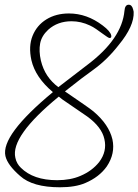

<svg xmlns="http://www.w3.org/2000/svg" viewBox="-20 -761 586 813"><path d="M234 32Q118 32 65 -16Q12 -62 3 -100Q-17 -188 204 -371Q130 -433 113 -506Q100 -565 118 -609.5Q136 -654 176.5 -679Q217 -704 272 -704Q348 -704 415 -653Q447 -629 451 -611Q453 -600 444 -600Q439 -600 415 -618Q400 -629 387 -638Q374 -647 361 -653Q323 -671 283 -671Q224 -671 184 -635Q156 -609 150 -577Q144 -545 153 -505Q162 -468 180.5 -440.5Q199 -413 227 -392L352 -488Q496 -597 507 -715Q509 -741 525 -741Q539 -741 544 -720L546 -711Q549 -651 483 -571Q459 -540 432 -513.5Q405 -487 373 -464Q353 -450 323.5 -427.5Q294 -405 255 -374Q303 -341 333.5 -320Q364 -299 376 -289Q441 -234 456 -171Q469 -111 432 -56Q400 -11 341 14Q299 32 234 32ZM222 2Q278 2 320 -16Q370 -37 400 -75Q434 -120 422 -172Q411 -223 349 -268L244 -340L229 -352Q24 -184 45 -93Q50 -68 69 -50L68 -51Q121 2 222 2Z"/></svg>

Font: Oooh Baby
Style: Normal
Weight: 400
Designer: Robert E. Leuschke
Foundry: Robert E. Leuschke
Version: Version 1.011; ttfautohint (v1.8.3)